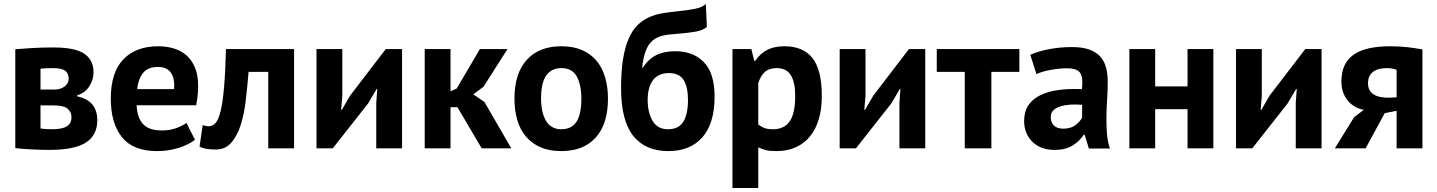

<svg xmlns="http://www.w3.org/2000/svg" viewBox="-20 -747 7236 967"><path d="M57 -499Q92 -502 141.5 -505Q191 -508 248 -508Q358 -508 404.5 -476.5Q451 -445 451 -382Q451 -347 431 -314Q411 -281 368 -266V-262Q422 -250 446 -219.5Q470 -189 470 -141Q470 -66 412.5 -29Q355 8 228 8Q186 8 139 5.5Q92 3 57 -1ZM184 -100Q198 -98 210 -97Q222 -96 240 -96Q294 -96 317 -111Q340 -126 340 -157Q340 -183 320.5 -199.5Q301 -216 251 -216H184ZM253 -296Q285 -296 305.5 -311.5Q326 -327 326 -351Q326 -377 308.5 -390.5Q291 -404 245 -404Q222 -404 208.5 -403Q195 -402 184 -401V-296Z M962 -43Q932 -19 880.5 -2.5Q829 14 771 14Q650 14 594 -56.5Q538 -127 538 -250Q538 -382 601 -448Q664 -514 778 -514Q816 -514 852 -504Q888 -494 916 -471Q944 -448 961 -409Q978 -370 978 -312Q978 -291 975.5 -267Q973 -243 968 -217H668Q671 -154 700.5 -122Q730 -90 796 -90Q837 -90 869.5 -102.5Q902 -115 919 -128ZM776 -410Q725 -410 700.5 -379.5Q676 -349 671 -298H857Q861 -352 840.5 -381Q820 -410 776 -410Z M1331 -385H1232Q1226 -314 1218 -244Q1210 -174 1192.5 -118.5Q1175 -63 1145 -28.5Q1115 6 1067 6Q1009 6 985 -9L1001 -117Q1017 -111 1031 -111Q1051 -111 1066 -128Q1081 -145 1091.5 -189Q1102 -233 1108.5 -308.5Q1115 -384 1118 -500H1461V0H1331Z M1875 -228 1880 -299H1877L1834 -226L1656 0H1574V-500H1704V-262L1698 -194H1702L1743 -265L1923 -500H2005V0H1875Z M2284 -207H2249V0H2119V-500H2249V-287L2280 -301L2397 -500H2536L2415 -310L2364 -272L2420 -233L2555 0H2406Z M2571 -250Q2571 -377 2633 -445.5Q2695 -514 2807 -514Q2867 -514 2911 -495Q2955 -476 2984 -441.5Q3013 -407 3027.5 -358Q3042 -309 3042 -250Q3042 -123 2980.5 -54.5Q2919 14 2807 14Q2747 14 2703 -5Q2659 -24 2629.5 -58.5Q2600 -93 2585.5 -142Q2571 -191 2571 -250ZM2705 -250Q2705 -217 2711 -189Q2717 -161 2729 -140Q2741 -119 2760.5 -107.5Q2780 -96 2807 -96Q2858 -96 2883 -133Q2908 -170 2908 -250Q2908 -319 2885 -361.5Q2862 -404 2807 -404Q2759 -404 2732 -368Q2705 -332 2705 -250Z M3217 -406Q3246 -450 3285.5 -469.5Q3325 -489 3381 -489Q3472 -489 3525.5 -433.5Q3579 -378 3579 -261Q3579 -126 3518 -56Q3457 14 3346 14Q3230 14 3169 -63Q3108 -140 3108 -303Q3108 -389 3118 -450Q3128 -511 3146.5 -553Q3165 -595 3190.5 -620Q3216 -645 3247.5 -659.5Q3279 -674 3315 -680Q3351 -686 3391 -690Q3443 -695 3480 -702.5Q3517 -710 3535 -727L3540 -611Q3520 -594 3483 -587.5Q3446 -581 3383 -576Q3345 -574 3316 -567Q3287 -560 3266 -542Q3245 -524 3232.5 -491.5Q3220 -459 3214 -406ZM3242 -244Q3242 -180 3267 -138Q3292 -96 3344 -96Q3398 -96 3421.5 -134Q3445 -172 3445 -244Q3445 -309 3423 -344Q3401 -379 3350 -379Q3295 -379 3268.5 -343Q3242 -307 3242 -244Z M3669 -500H3764L3779 -440H3783Q3809 -478 3844.5 -496Q3880 -514 3931 -514Q4025 -514 4072 -454.5Q4119 -395 4119 -263Q4119 -199 4104 -147.5Q4089 -96 4059.5 -60Q4030 -24 3987.5 -5Q3945 14 3890 14Q3859 14 3839 9.5Q3819 5 3799 -5V200H3669ZM3892 -404Q3854 -404 3832.5 -385Q3811 -366 3799 -328V-120Q3813 -109 3829.5 -102.5Q3846 -96 3873 -96Q3929 -96 3957 -135.5Q3985 -175 3985 -266Q3985 -332 3963 -368Q3941 -404 3892 -404Z M4510 -228 4515 -299H4512L4469 -226L4291 0H4209V-500H4339V-262L4333 -194H4337L4378 -265L4558 -500H4640V0H4510Z M5114 -385H4973V0H4839V-385H4698V-500H5114Z M5169 -471Q5209 -489 5264 -499.5Q5319 -510 5379 -510Q5431 -510 5466 -497.5Q5501 -485 5521.5 -462Q5542 -439 5550.5 -407Q5559 -375 5559 -335Q5559 -291 5556 -246.5Q5553 -202 5552.5 -159Q5552 -116 5555 -75.5Q5558 -35 5570 1H5464L5443 -68H5438Q5418 -37 5382.5 -14.5Q5347 8 5291 8Q5256 8 5228 -2.5Q5200 -13 5180 -32.5Q5160 -52 5149 -78.5Q5138 -105 5138 -138Q5138 -184 5158.5 -215.5Q5179 -247 5217.5 -266.5Q5256 -286 5309.5 -293.5Q5363 -301 5429 -298Q5436 -354 5421 -378.5Q5406 -403 5354 -403Q5315 -403 5271.5 -395Q5228 -387 5200 -374ZM5334 -99Q5373 -99 5396 -116.5Q5419 -134 5430 -154V-219Q5399 -222 5370.5 -220Q5342 -218 5320 -211Q5298 -204 5285 -191Q5272 -178 5272 -158Q5272 -130 5288.5 -114.5Q5305 -99 5334 -99Z M5961 -197H5798V0H5668V-500H5798V-312H5961V-500H6091V0H5961Z M6506 -228 6511 -299H6508L6465 -226L6287 0H6205V-500H6335V-262L6329 -194H6333L6374 -265L6554 -500H6636V0H6506Z M7014 -189 6954 -177 6858 0H6703L6800 -157L6849 -194Q6800 -202 6768 -240.5Q6736 -279 6736 -337Q6736 -428 6796.5 -471Q6857 -514 6982 -514Q7030 -514 7071.5 -509Q7113 -504 7144 -498V0H7014ZM7014 -257V-395Q7003 -400 6990 -402Q6977 -404 6965 -404Q6920 -404 6895 -385Q6870 -366 6870 -328Q6870 -290 6897.5 -272Q6925 -254 6978 -255Z"/></svg>

Font: PTSans
Style: Bold
Weight: 700
Designer: A.Korolkova, O.Umpeleva, V.Yefimov
Foundry: ParaType Ltd
Version: Version 2.003W OFL